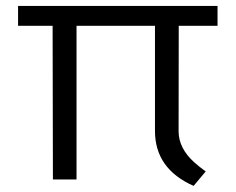

<svg xmlns="http://www.w3.org/2000/svg" viewBox="-20 -601 789 643"><path d="M628.4 21.5Q499 -35.6 499 -162.6V-514.6H236.3V0H157.2L156.2 -514.6H40.5V-581.1H708.5V-514.6H578.6L578.1 -161.6Q578.1 -104.5 630.9 -57.1Q647.5 -42 668.9 -26.9Z"/></svg>

Font: Armata
Style: Regular
Weight: 400
Designer: Viktoriya Grabowska
Foundry: Viktoriya Grabowska
Version: Version 1.003